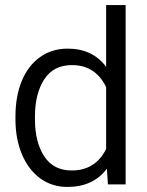

<svg xmlns="http://www.w3.org/2000/svg" viewBox="-20 -728 582 758"><path d="M247 -536Q346 -536 399 -464V-708H476V0H406L402 -62Q348 10 246 10Q185 10 138.5 -24Q92 -58 66.5 -119Q41 -180 41 -257V-268Q41 -348 66 -408.5Q91 -469 138 -502.5Q185 -536 247 -536ZM263 -55Q357 -55 399 -140V-384Q357 -471 264 -471Q191 -471 154.5 -414.5Q118 -358 118 -268V-257Q118 -167 154.5 -111Q191 -55 263 -55Z"/></svg>

Font: Freesentation 4 Regular
Style: Regular
Weight: 400
Designer: glyphs from Roboto by Christian Robertson / Hangul glyphs from Noto Sans CJK(Source Han Sans) by Jang Soo-young and Kang
Foundry: PT&
Version: Version 2.001